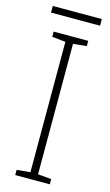

<svg xmlns="http://www.w3.org/2000/svg" viewBox="-128 -878 527 923"><g transform="rotate(15 136.0 -416.0)"><path d="M222 0H50V-26L117 -32V-681L50 -688V-714H222V-688L155 -681V-32L222 -26ZM258 -832V-799H14V-832Z"/></g></svg>

Font: Noto Sans Georgian SemiCondensed ExtraLight
Style: Regular
Weight: 200
Width: 4
Designer: Monotype Design Team, Akaki Razmadze
Foundry: Google LLC
Version: Version 2.005; ttfautohint (v1.8.4.7-5d5b)